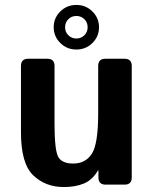

<svg xmlns="http://www.w3.org/2000/svg" viewBox="-20 -752 623 782"><path d="M198.7 -641.1Q198.7 -678.7 225.6 -705.3Q252.4 -731.9 291 -731.9Q329.6 -731.9 356.4 -705.3Q383.3 -678.7 383.3 -641.1Q383.3 -603.5 356.4 -576.9Q329.6 -550.3 291 -550.3Q252.4 -550.3 225.6 -576.9Q198.7 -603.5 198.7 -641.1ZM245.1 -641.1Q245.1 -621.6 258.3 -608.4Q271.5 -595.2 291 -595.2Q310.5 -595.2 323.7 -608.4Q336.9 -621.6 336.9 -641.1Q336.9 -660.6 323.7 -673.8Q310.5 -687 291 -687Q271.5 -687 258.3 -673.8Q245.1 -660.6 245.1 -641.1ZM65.4 -212.9V-483.4Q65.4 -512.7 94.7 -512.7H172.9Q202.1 -512.7 202.1 -483.4V-248Q202.1 -141.6 216.8 -113.8Q231.4 -85.9 278.3 -85.9Q328.1 -85.9 354 -125.7Q379.9 -165.5 379.9 -291V-483.4Q379.9 -512.7 409.2 -512.7H487.3Q516.6 -512.7 516.6 -483.4V-29.3Q516.6 0 487.3 0H410.2Q380.9 0 380.9 -29.3V-57.6H378.9Q356.4 -19 321.8 -4.6Q287.1 9.8 239.7 9.8Q165 9.8 115.2 -38.1Q65.4 -85.9 65.4 -212.9Z"/></svg>

Font: Istok Web
Style: Bold
Weight: 700
Designer: Andrey V. Panov
Foundry: Andrey V. Panov
Version: Version 1.0.2g